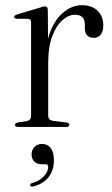

<svg xmlns="http://www.w3.org/2000/svg" viewBox="-20 -478 422 723"><path d="M160 -441 161 -332Q177.5 -394 213 -426.2Q248.5 -458.5 287.5 -458.5Q326 -458.5 347.5 -437.5Q369 -416.5 369 -382Q369 -359.5 359 -347.5Q349 -335.5 333.5 -335.5Q300 -335.5 299.5 -371.5V-385.5Q299.5 -422.5 262.5 -422.5Q238.5 -422.5 215.2 -402.2Q192 -382 176.8 -341.8Q161.5 -301.5 161.5 -242.5V-42.5Q161.5 -25.5 180.5 -23L229 -17Q241 -15 241 -8Q241 0 229 0H48Q36.5 0 36.5 -8Q36.5 -14.5 48 -17L79.5 -21.5Q97 -25 97 -41V-394.5Q97 -406.5 86 -407L42.5 -407.5Q33.5 -408 33.5 -414.5Q33.5 -420 44 -423.5L127.5 -448.5Q143 -454 149.5 -454Q159.5 -454 160 -441ZM138.5 140.5Q118.5 140.5 108.8 130Q99 119.5 99 104Q99 86 110.2 75Q121.5 64 139 64Q158.5 64 170.8 79.2Q183 94.5 183 125.5Q183 164.5 162.2 189.8Q141.5 215 106 224Q96.5 227 94 220.5Q91.5 213.5 100.5 211.5Q129.5 203.5 145.5 185.5Q161.5 167.5 161.5 150.5Q161.5 140.5 152 140.5Z"/></svg>

Font: Fraunces 72pt S000 Light
Style: Regular
Weight: 300
Version: Version 1.000; ttfautohint (v1.8.3)